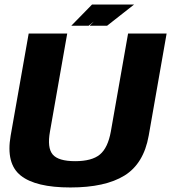

<svg xmlns="http://www.w3.org/2000/svg" viewBox="-20 -823 755 847"><path d="M290.5 4Q444 4 529 -48.5Q614 -101 636 -224.5L715 -675H545L469 -243Q456 -171 420.8 -141.5Q385.5 -112 311.5 -112Q237.5 -112 212.5 -141.5Q187.5 -171 200.5 -243L276.5 -675H106.5L27 -224.5Q5.5 -101 71.5 -48.5Q137.5 4 290.5 4ZM375.5 -709.5H452.5L571.5 -803H468.5ZM294.5 -709.5H371L486.5 -803H386Z"/></svg>

Font: Anybody Thin
Style: Bold Italic
Weight: 700
Italic angle: -10°
Version: Version 1.113;gftools[0.9.25]